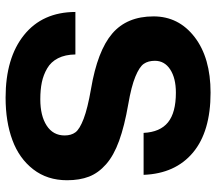

<svg xmlns="http://www.w3.org/2000/svg" viewBox="-64 -708 784 697"><g transform="rotate(90 328.5 -360.0)"><path d="M335 12.2Q190.9 12.2 107.7 -54.7Q24.4 -121.6 23.9 -241.2H178.2Q178.7 -204.1 191.9 -178.2Q205.1 -152.3 228.8 -138.7Q252.4 -125 279.3 -119.4Q306.2 -113.8 340.8 -113.8Q400.9 -113.8 436.5 -137Q472.2 -160.2 472.2 -202.1Q472.2 -226.1 460.7 -241.5Q449.2 -256.8 411.6 -271.2Q374 -285.6 303.2 -297.9Q165 -321.3 102.5 -374.8Q40 -428.2 40 -524.9Q40 -616.2 115.2 -674.1Q190.4 -731.9 316.9 -731.9Q458 -731.9 534.4 -668Q610.8 -604 615.2 -488.8H462.9Q460 -548.8 424.6 -577.4Q389.2 -606 316.9 -606Q264.2 -606 232.7 -585.4Q201.2 -564.9 201.2 -529.8Q201.2 -505.4 212.2 -489.5Q223.1 -473.6 258.5 -459Q293.9 -444.3 358.9 -433.1Q438 -419.4 491.7 -399.9Q545.4 -380.4 576.9 -352.5Q608.4 -324.7 621.6 -290.8Q634.8 -256.8 634.8 -210.9Q634.8 -139.2 595.2 -88.1Q555.7 -37.1 489 -12.5Q422.4 12.2 335 12.2Z"/></g></svg>

Font: Aspekta 400
Style: Bold
Weight: 700
Designer: Ivo Dolenc
Version: Version 2.000